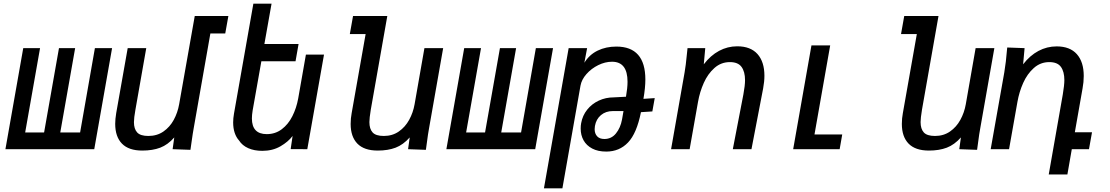

<svg xmlns="http://www.w3.org/2000/svg" viewBox="-20 -812 6040 1045"><path d="M493 0H9.5L106.5 -550H198L117 -91H220L301 -550H389L308 -91H416L496.5 -550H590Z M607 -138Q607 -163.5 612.5 -196.5L675 -550H776L717 -214.5Q709 -170 709 -147Q709 -110.5 726.5 -91.2Q744 -72 787.5 -72Q834.5 -72 869.5 -96.2Q904.5 -120.5 925.8 -159.8Q947 -199 955 -244.5L1040 -725H1223L1206 -630H1125L1034.5 -115.5Q1029.5 -89 1023 -42L1016.5 3.5L919.5 0L928.5 -64Q893.5 -24 852 -8.2Q810.5 7.5 754.5 7.5Q680.5 7.5 643.8 -30.2Q607 -68 607 -138Z M1281 -47.5Q1265.5 -64.5 1257.2 -89.5Q1249 -114.5 1249 -145.5Q1249 -168 1253.5 -193.5L1359 -792H1458L1419 -572.5H1605L1588.5 -478.5H1402.5L1355 -210.5Q1351 -185.5 1351 -167.5Q1351 -82 1432 -82Q1478.5 -82 1513.8 -108.8Q1549 -135.5 1571.2 -179.5Q1593.5 -223.5 1603 -276L1645 -515H1743.5L1652.5 0L1562 -0.5L1572.5 -72Q1549 -40.5 1506.5 -15.8Q1464 9 1407.5 9Q1364 9 1331.2 -5.5Q1298.5 -20 1281 -47.5Z M1888.5 -137.5Q1888.5 -167.5 1894 -196.5L1970 -626.5H1884L1901.5 -725H2088L1998 -214.5Q1990.5 -168.5 1990.5 -147.5Q1990.5 -110.5 2008 -91.2Q2025.5 -72 2069 -72Q2115.5 -72 2150.5 -96.2Q2185.5 -120.5 2207 -159.8Q2228.5 -199 2236.5 -244.5L2290 -550H2392L2315.5 -115.5Q2309.5 -84 2303.5 -36.5L2298 3.5L2201 0L2210 -64Q2174.5 -24 2133 -8.2Q2091.5 7.5 2036 7.5Q1962 7.5 1925.2 -30.2Q1888.5 -68 1888.5 -137.5Z M2893 0H2409.5L2506.5 -550H2598L2517 -91H2620L2701 -550H2789L2708 -91H2816L2896.5 -550H2990Z M3075 -550H3175.5L3160.5 -470.5Q3187.5 -514.5 3232.8 -536.5Q3278 -558.5 3334.5 -558.5Q3492.5 -558.5 3492.5 -379Q3492.5 -334 3482 -274L3543.5 -278L3530.5 -205.5L3468.5 -201.5Q3445.5 -86 3398.2 -36.5Q3351 13 3279.5 13Q3234.5 13 3203.2 -3.5Q3172 -20 3156.2 -48.2Q3140.5 -76.5 3140.5 -112Q3140.5 -129 3143 -141.5Q3150.5 -183.5 3176 -215.2Q3201.5 -247 3239.2 -264.5Q3277 -282 3320 -282L3387 -285.5Q3395.5 -333.5 3395.5 -367Q3395.5 -476 3311 -476Q3273.5 -476 3236 -457.5Q3198.5 -439 3172 -409Q3145.5 -379 3139.5 -346L3041 213H2940.5ZM3365.5 -161.5 3373.5 -207.5H3315.5Q3277 -207.5 3250.8 -185.5Q3224.5 -163.5 3218 -126Q3216.5 -117 3216.5 -109Q3216.5 -85 3230 -70.2Q3243.5 -55.5 3269.5 -55.5Q3308 -55.5 3332.5 -85.8Q3357 -116 3365.5 -161.5Z M3717.5 -507.5 3722 -550H3818.5L3810.5 -462Q3847.5 -510.5 3893.8 -535.2Q3940 -560 3992.5 -560Q4065 -560 4102.8 -517.8Q4140.5 -475.5 4140.5 -399.5Q4140.5 -368.5 4133.5 -330.5L4070 0H3968.5L4026 -298Q4035 -346.5 4035 -376Q4035 -421.5 4016 -447.8Q3997 -474 3952.5 -474Q3904.5 -474 3868.5 -442Q3832.5 -410 3810.5 -360.8Q3788.5 -311.5 3779 -257L3733.5 0H3632.5L3706 -417.5Q3713 -458 3717.5 -507.5Z M4396.5 -565H4498.5L4413 -80H4564L4550 0H4297Z M4888.5 -137.5Q4888.5 -167.5 4894 -196.5L4970 -626.5H4884L4901.5 -725H5088L4998 -214.5Q4990.5 -168.5 4990.5 -147.5Q4990.5 -110.5 5008 -91.2Q5025.5 -72 5069 -72Q5115.5 -72 5150.5 -96.2Q5185.5 -120.5 5207 -159.8Q5228.5 -199 5236.5 -244.5L5290 -550H5392L5315.5 -115.5Q5309.5 -84 5303.5 -36.5L5298 3.5L5201 0L5210 -64Q5174.5 -24 5133 -8.2Q5091.5 7.5 5036 7.5Q4962 7.5 4925.2 -30.2Q4888.5 -68 4888.5 -137.5Z M5462 -553.5 5556.5 -550 5548.5 -462Q5585.5 -510 5632 -534.8Q5678.5 -559.5 5731 -559.5Q5803.5 -559.5 5841 -517.2Q5878.5 -475 5878.5 -398.5Q5878.5 -365 5872 -330.5L5830 -92H5923.5L5907 0H5813.5L5789.5 137.5H5688L5764.5 -298Q5773 -349 5773 -376Q5773 -422 5754.2 -448Q5735.5 -474 5691 -474Q5643 -474 5607 -442Q5571 -410 5549 -360.8Q5527 -311.5 5517.5 -257L5472 0H5372L5446 -417.5Q5451.5 -450.5 5454.5 -477.2Q5457.5 -504 5462 -553.5Z"/></svg>

Font: JuliaMono Medium
Style: Italic
Weight: 500
Italic angle: -9°
Monospace: yes
Designer: cormullion
Foundry: corm
Version: Version 0.054; ttfautohint (v1.8.4)